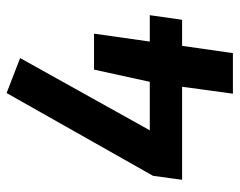

<svg xmlns="http://www.w3.org/2000/svg" viewBox="-92 -634 726 582"><g transform="rotate(-90 271.0 -343.0)"><path d="M502 -154H423L401 0H278L299 -154H17L29 -242L280 -686L386 -645L167 -252H314L351 -421H460L436 -252H516Z"/></g></svg>

Font: FiraGO Medium
Style: Italic
Weight: 500
Italic angle: -8°
Designer: bBox Type GmbH
Foundry: bBox Type GmbH
Version: Version 1.001